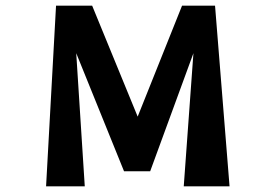

<svg xmlns="http://www.w3.org/2000/svg" viewBox="-20 -655 969 675"><path d="M142 0 177 -635H304L464 -245L620 -635H736L787 0H626L660 -468L508 -53H416L248 -468L278 0Z"/></svg>

Font: OpenDyslexic
Style: Regular
Weight: 400
Designer: Abbie Gonzalez
Version: Version 0.920;hotconv 1.0.109;makeotfexe 2.5.65596